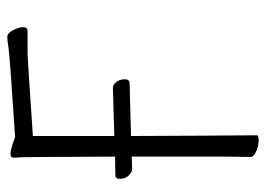

<svg xmlns="http://www.w3.org/2000/svg" viewBox="-124 -620 747 540"><g transform="rotate(-90 250.0 -349.5)"><path d="M140 -1Q140 4 125 4Q110 4 94.5 -3Q79 -10 79 -19L80 -81V-353L45 -352Q36 -352 27 -361.5Q18 -371 17.5 -385Q17 -399 28 -399L80 -400V-405Q79 -663 78 -669Q77 -675 77 -684.5Q77 -694 88.5 -694Q100 -694 135 -681Q363 -696 385 -699.5Q407 -703 417 -703Q427 -703 435.5 -687Q444 -671 444 -658.5Q444 -646 434 -646H370Q358 -646 138 -631V-402L273 -406Q282 -406 289.5 -397Q297 -388 297.5 -373.5Q298 -359 286 -359L138 -355V-350Q139 -101 140 -1Z"/></g></svg>

Font: LXGW WenKai Mono TC Light
Style: Regular
Weight: 300
Designer: LXGW / Fontworks Inc.
Foundry: LXGW / Fontworks Inc.
Version: Version 1.330